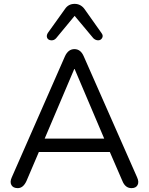

<svg xmlns="http://www.w3.org/2000/svg" viewBox="-20 -966 769 993"><path d="M366 -884 270 -768Q259 -756 244 -757.5Q229 -759 224 -770Q219 -781 227 -795L315 -918Q333 -946 366 -946Q398 -946 418 -918L505 -795Q515 -782 508.5 -770Q502 -758 488.5 -757.5Q475 -757 463 -768ZM72 7Q48 7 39 -9Q30 -25 41 -49L316 -675Q333 -712 365 -712Q397 -712 413 -675L689 -49Q700 -25 691.5 -9Q683 7 660 7Q628 7 613 -30L548 -180H181L117 -30Q100 7 72 7ZM366 -609H364L211 -249H519Z"/></svg>

Font: Nunito
Style: Regular
Weight: 400
Designer: Vernon Adams
Foundry: Vernon Adams
Version: Version 3.602